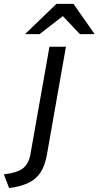

<svg xmlns="http://www.w3.org/2000/svg" viewBox="-83 -752 508 990"><path d="M-36 218 -63 147Q9 138.5 37.5 114.2Q66 90 74 43L172 -511H257L159 45Q149 103 125.2 138.2Q101.5 173.5 62 191.8Q22.5 210 -36 218ZM46 -576 208 -732H296L405 -576H329L241 -669L121 -576Z"/></svg>

Font: Overpass
Style: Italic
Weight: 400
Italic angle: -10°
Designer: Delve Withrington, Dave Bailey, Thomas Jockin
Foundry: Delve Fonts LLC
Version: Version 4.000